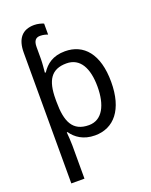

<svg xmlns="http://www.w3.org/2000/svg" viewBox="-180 -859 939 1194"><g transform="rotate(-20 289.5 -262.5)"><path d="M198 -765C119 -765 79 -717 79 -625V240H166V20C166 -5 163 -45 161 -68H166C195 -26 244 10 321 10C446 10 528 -86 528 -269C528 -454 446 -546 322 -546C241 -546 196 -509 166 -463H160C162 -486 166 -526 166 -551V-631C166 -673 182 -689 210 -689C231 -689 251 -683 260 -679V-752C246 -758 222 -765 198 -765ZM305 -472C396 -472 438 -392 438 -270C438 -150 396 -63 307 -63C199 -63 166 -137 166 -269V-286C166 -411 205 -472 305 -472Z"/></g></svg>

Font: Noto Sans Thai
Style: Regular
Weight: 400
Designer: Monotype Design Team
Foundry: Monotype Imaging Inc.
Version: Version 1.901